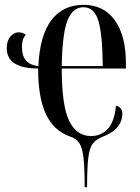

<svg xmlns="http://www.w3.org/2000/svg" viewBox="-20 -566 580 796"><path d="M331 210Q331 133 326.5 90.5Q322 48 309.5 28.5Q297 9 273 1Q203 -23 170.5 -92.5Q138 -162 138 -282Q75 -282 41.5 -302.5Q8 -323 8 -367Q8 -396 22.5 -414Q37 -432 58 -432Q66 -432 74.5 -429Q83 -426 87 -421Q71 -406 71 -372Q71 -333 89 -314Q107 -295 139 -292Q145 -420 193.5 -483Q242 -546 326 -546Q410 -546 456 -482Q502 -418 502 -304V-282H236Q236 -129 266.5 -65.5Q297 -2 357 -2Q400 -2 427 -31.5Q454 -61 461 -128Q487 -121 487 -95Q487 -30 405 1Q379 11 365 29Q351 47 346 88.5Q341 130 341 210ZM406 -292Q405 -423 388 -479.5Q371 -536 326 -536Q281 -536 259.5 -480.5Q238 -425 236 -292Z"/></svg>

Font: Noto Serif Display ExtraCondensed Medium
Style: Regular
Weight: 500
Width: 2
Designer: Monotype Design Team
Foundry: Monotype Imaging Inc.
Version: Version 2.009